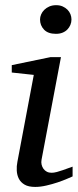

<svg xmlns="http://www.w3.org/2000/svg" viewBox="-20 -717 306 749"><path d="M263.2 -28.8Q257.3 -26.4 241.7 -19.5Q226.1 -12.7 205.1 -5.6Q184.1 1.5 160.9 6.8Q137.7 12.2 117.2 12.2Q91.3 12.2 76.2 3.4Q61 -5.4 53.7 -19.5Q46.4 -33.7 45.4 -51.3Q44.4 -68.8 47.9 -85.9L111.8 -424.8L25.9 -434.1V-462.9L176.8 -494.1H217.8L142.1 -94.2Q140.1 -84 142.3 -74.7Q144.5 -65.4 149.7 -58.3Q154.8 -51.3 162.8 -47.1Q170.9 -43 181.2 -43Q189.9 -43 201.9 -46.1Q213.9 -49.3 225.8 -53.5Q237.8 -57.6 248 -61.5Q258.3 -65.4 263.2 -66.9ZM258.8 -641.1Q258.8 -629.9 254.6 -619.9Q250.5 -609.9 242.9 -602.1Q235.4 -594.2 224.1 -589.6Q212.9 -585 198.2 -585Q167.5 -585 151.9 -601.3Q136.2 -617.7 136.2 -641.1Q136.2 -650.9 140.4 -660.6Q144.5 -670.4 152.6 -678.5Q160.6 -686.5 172.4 -691.7Q184.1 -696.8 199.2 -696.8Q213.4 -696.8 224.4 -691.9Q235.4 -687 243.2 -679.2Q251 -671.4 254.9 -661.4Q258.8 -651.4 258.8 -641.1Z"/></svg>

Font: Charis SIL Phon
Style: Italic
Weight: 400
Italic angle: -11°
Foundry: SIL International
Version: Version 5.000